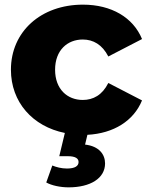

<svg xmlns="http://www.w3.org/2000/svg" viewBox="-20 -571 642 826"><path d="M275 235C369 235 432 196 432 132C432 94 407 58 346 51L356 9C469 3 555 -51 591 -139L446 -214C420 -162 381 -141 336 -141C270 -141 217 -187 217 -271C217 -355 270 -401 336 -401C381 -401 420 -379 446 -328L591 -403C553 -496 459 -551 337 -551C156 -551 27 -435 27 -271C27 -132 120 -27 259 1L235 101H272C305 101 318 111 318 126C318 143 303 154 268 154C244 154 222 148 205 141L179 214C202 227 240 235 275 235Z"/></svg>

Font: Montserrat-Alt1 ExtBd
Style: Regular
Weight: 800
Designer: Differentunic
Foundry: Differentunic
Version: Version 7.222